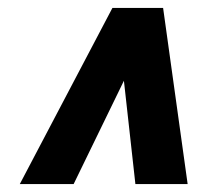

<svg xmlns="http://www.w3.org/2000/svg" viewBox="-20 -710 540 485"><path d="M30 -245 264 -690H392L454 -245H322L293 -506L166 -245Z"/></svg>

Font: Radio Canada Condensed
Style: Bold Italic
Weight: 700
Width: 3
Italic angle: -12°
Designer: Charles Daoud, Etienne Aubert Bonn, Alexandre Saumier Demers, Jacques Le Bailly
Foundry: Radio-Canada
Version: Version 2.104; ttfautohint (v1.8.4.7-5d5b);gftools[0.9.28.de